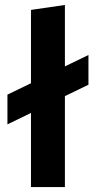

<svg xmlns="http://www.w3.org/2000/svg" viewBox="-20 -755 387 775"><path d="M105 0V-299L10 -253V-373L105 -419V-715L242 -735V-487L337 -533V-413L242 -367V0Z"/></svg>

Font: Radio Canada Condensed
Style: Bold
Weight: 700
Width: 3
Designer: Charles Daoud, Etienne Aubert Bonn, Alexandre Saumier Demers, Jacques Le Bailly
Foundry: Radio-Canada
Version: Version 2.104; ttfautohint (v1.8.4.7-5d5b);gftools[0.9.28.de